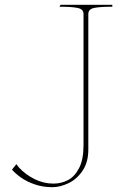

<svg xmlns="http://www.w3.org/2000/svg" viewBox="-20 -770 553 800"><path d="M328 -712V-165Q328 -105 309.5 -69.5Q291 -34 263 -19.5Q235 -5 203 -5Q161 -5 123.5 -24Q86 -43 60 -71Q56 -76 54 -78.5Q52 -81 48 -86L30 -63Q45 -46 68.5 -29.5Q92 -13 125.5 -1.5Q159 10 198 10Q230 10 265 -6.5Q300 -23 324 -58.5Q348 -94 348 -147V-712Q348 -732 372.5 -737Q397 -742 448 -742V-750H232L228 -742Q278 -742 303 -737Q328 -732 328 -712Z"/></svg>

Font: TMT Limkin
Style: Regular
Weight: 400
Designer: Gabriel Drozdov
Version: Version 1.000;Glyphs 3.1.2 (3151)